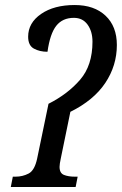

<svg xmlns="http://www.w3.org/2000/svg" viewBox="-20 -744 485 764"><path d="M23 0 31 -41H42Q70 -41 94 -53.5Q118 -66 128 -114L173 -331Q250 -370 299 -427Q348 -484 348 -578Q348 -619 328.5 -646Q309 -673 274 -673Q229 -673 204 -641.5Q179 -610 169 -538Q138 -538 115 -550.5Q92 -563 92 -598Q92 -653 143.5 -688.5Q195 -724 277 -724Q355 -724 400 -681.5Q445 -639 445 -565Q445 -483 399 -414Q353 -345 260 -299L222 -114Q217 -91 217 -80Q217 -55 234.5 -48Q252 -41 278 -41H289L281 0Z"/></svg>

Font: Noto Serif Condensed
Style: Italic
Weight: 400
Width: 3
Italic angle: -12°
Designer: Monotype Design Team
Foundry: Monotype Imaging Inc.
Version: Version 2.014; ttfautohint (v1.8.4.7-5d5b)